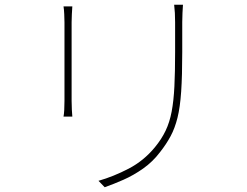

<svg xmlns="http://www.w3.org/2000/svg" viewBox="-20 -761 1040 807"><path d="M749 -741Q748 -725 747 -706.5Q746 -688 746 -668Q746 -654 746 -629Q746 -604 746 -579.5Q746 -555 746 -542Q746 -443 741.5 -376.5Q737 -310 726 -266Q715 -222 697 -188.5Q679 -155 653 -122Q622 -81 581.5 -52.5Q541 -24 499 -5.5Q457 13 420 26L394 -1Q457 -19 520.5 -52Q584 -85 631 -142Q659 -176 676 -211.5Q693 -247 701.5 -292Q710 -337 713 -397.5Q716 -458 716 -541Q716 -555 716 -580Q716 -605 716 -630Q716 -655 716 -668Q716 -688 715 -706.5Q714 -725 712 -741ZM284 -734Q283 -723 282 -701Q281 -679 281 -667Q281 -663 281 -639.5Q281 -616 281 -581Q281 -546 281 -506.5Q281 -467 281 -431Q281 -395 281 -369.5Q281 -344 281 -337Q281 -318 282 -299.5Q283 -281 284 -271H247Q249 -281 250 -298.5Q251 -316 251 -337Q251 -344 251 -369.5Q251 -395 251 -431Q251 -467 251 -506.5Q251 -546 251 -581Q251 -616 251 -639.5Q251 -663 251 -667Q251 -680 250 -701.5Q249 -723 247 -734Z"/></svg>

Font: Noto Sans SC Thin Thin
Style: Regular
Weight: 250
Version: Version 2.004-H2;hotconv 1.0.118;makeotfexe 2.5.65603